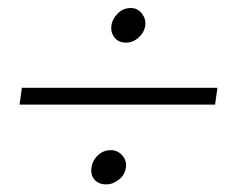

<svg xmlns="http://www.w3.org/2000/svg" viewBox="-20 -546 620 491"><path d="M30 -278.5 36 -321.5H536L530 -278.5ZM314.5 -525.5Q332 -525.5 342.8 -511.5Q353.5 -497.5 351.5 -481Q349 -463 334.5 -450Q320 -437 302.5 -437Q283 -437 272.8 -450Q262.5 -463 265 -481Q267 -497.5 281 -511.5Q295 -525.5 314.5 -525.5ZM263.5 -162Q281 -162 292.8 -148.5Q304.5 -135 302 -117.5Q299.5 -99 284.2 -86.8Q269 -74.5 251.5 -74.5Q232 -74.5 221.5 -86.8Q211 -99 214 -117.5Q216 -135 230 -148.5Q244 -162 263.5 -162Z"/></svg>

Font: Urbanist ExtraLight
Style: Italic
Weight: 250
Version: Version 1.303